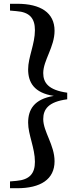

<svg xmlns="http://www.w3.org/2000/svg" viewBox="-20 -819 420 1017"><path d="M336 -328C236 -342 209 -381 209 -432C209 -499 269 -570 269 -656C269 -752 195 -799 71 -799H33V-763L67 -760C137 -755 165 -722 165 -659C165 -586 129 -515 129 -452C129 -383 160 -327 265 -311C160 -294 129 -238 129 -169C129 -106 165 -35 165 38C165 100 137 133 67 139L33 142V178H71C195 178 269 131 269 35C269 -51 209 -122 209 -188C209 -240 236 -280 336 -293Z"/></svg>

Font: GenRyuMin2 TW B
Style: Regular
Weight: 700
Version: Version 2.100;PS 2.1;hotconv 16.6.51;makeotf.lib2.5.65220 DE